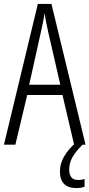

<svg xmlns="http://www.w3.org/2000/svg" viewBox="-20 -734 454 974"><path d="M356 0 297 -252H118L58 0H0L172 -714H241L414 0ZM224 -574Q218 -600 214 -622Q210 -644 206 -667Q200 -624 188 -574L128 -304H286ZM331 126Q331 179 376 179Q386 179 395 177.5Q404 176 409 174V213Q392 220 368 220Q284 220 284 135Q284 96 306 58.5Q328 21 366 -11L399 0Q363 35 347 64.5Q331 94 331 126Z"/></svg>

Font: Noto Sans Telugu ExtraCondensed Light
Style: Regular
Weight: 300
Width: 2
Designer: Jelle Bosma - Monotype Design Team
Foundry: Monotype Imaging Inc.
Version: Version 2.005; ttfautohint (v1.8.4.7-5d5b)